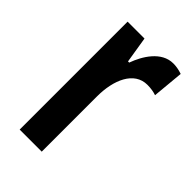

<svg xmlns="http://www.w3.org/2000/svg" viewBox="-175 -618 683 683"><g transform="rotate(45 166.5 -276.5)"><path d="M279 -553C220 -553 183 -492 166 -444H160L144 -543H59V0H170V-278C170 -361 201 -434 268 -434C286 -434 302 -431 313 -427L324 -545C307 -551 292 -553 279 -553Z"/></g></svg>

Font: Noto Sans Hebrew ExtraCondensed SemiBold
Style: Regular
Weight: 600
Width: 2
Designer: Ben Nathan
Foundry: Google LLC
Version: Version 3.001